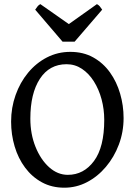

<svg xmlns="http://www.w3.org/2000/svg" viewBox="-20 -876 647 911"><path d="M285.2 14.6Q225.6 14.6 178.7 -11Q131.8 -36.6 99.1 -80.6Q66.4 -124.5 49.6 -180.9Q32.7 -237.3 32.7 -298.8Q32.7 -365.2 54 -425Q75.2 -484.9 113.3 -531Q151.4 -577.1 202.6 -603.5Q253.9 -629.9 313.5 -629.9Q375.5 -629.9 422.6 -603.5Q469.7 -577.1 501.7 -532.5Q533.7 -487.8 550 -431.6Q566.4 -375.5 566.4 -315.9Q566.4 -249.5 543.9 -189.9Q521.5 -130.4 482.4 -84.2Q443.4 -38.1 392.8 -11.7Q342.3 14.6 285.2 14.6ZM301.8 -46.4Q377.4 -46.4 426 -112.1Q474.6 -177.7 474.6 -307.1Q474.6 -357.9 461.9 -405Q449.2 -452.1 425.5 -489.7Q401.9 -527.3 368.9 -549.3Q335.9 -571.3 295.9 -571.3Q214.4 -571.3 169.2 -502Q124 -432.6 124 -313Q124 -240.2 148.4 -179.4Q172.9 -118.7 213.1 -82.5Q253.4 -46.4 301.8 -46.4ZM334 -678.2H276.9L147 -830.1Q153.8 -839.8 158.4 -845.9Q163.1 -852.1 171.4 -856.4L306.6 -761.7L439.9 -856.4Q448.2 -852.1 453.4 -845.9Q458.5 -839.8 464.8 -830.1Z"/></svg>

Font: Gentium Book Plus
Style: Regular
Weight: 400
Designer: Victor Gaultney, Annie Olsen, Iska Routamaa, Becca Hirsbrunner
Foundry: SIL International
Version: Version 6.101